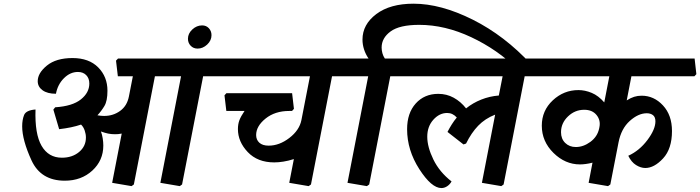

<svg xmlns="http://www.w3.org/2000/svg" viewBox="-20 -960 3716 1019"><path d="M1177.7 -649.4 1187 -566.4 1176.8 -555.2H1058.1L946.3 19L934.1 27.8L831.1 10.3L940.9 -555.2H802.2L690.4 19L678.2 27.8L575.2 10.3L626 -251Q615.2 -249 607.4 -248.3Q599.6 -247.6 590.3 -247.6Q570.8 -247.6 554.2 -251Q537.6 -254.4 515.6 -262.2Q522 -246.1 525.1 -225.8Q528.3 -205.6 528.3 -187.5Q528.3 -108.4 470 -54.7Q411.6 -1 323.7 -1Q196.8 -1 147.2 -108.9Q97.7 -216.8 97.7 -289.6Q97.7 -324.2 107.9 -349.6Q118.2 -375 168.5 -378.9Q164.1 -249 200.7 -186Q237.3 -123 308.6 -123Q363.3 -123 399.7 -153.3Q436 -183.6 436 -230Q436 -248.5 429.4 -267.6Q422.9 -286.6 410.2 -298.8Q385.7 -290.5 356.7 -284.4Q327.6 -278.3 293.9 -274.4L263.2 -378.4L272.9 -390.6Q364.3 -396.5 409.2 -432.4Q454.1 -468.3 454.1 -516.6Q454.1 -544.4 437.5 -561.3Q420.9 -578.1 393.6 -578.1Q352.5 -578.1 319.3 -544.9Q286.1 -511.7 276.9 -462.4Q231.4 -462.4 205.8 -481Q180.2 -499.5 180.2 -529.3Q180.2 -572.3 229 -612.1Q277.8 -651.9 364.7 -651.9Q452.1 -651.9 501.2 -602.3Q550.3 -552.7 550.3 -478.5Q550.3 -424.3 534.2 -397.5Q518.1 -370.6 497.1 -348.1Q506.8 -346.2 515.9 -345.5Q524.9 -344.7 532.7 -344.7Q580.6 -344.7 617.4 -371.3Q654.3 -397.9 664.1 -447.8L685.1 -555.2H605.5L595.7 -638.2L606.4 -649.4Z M977.5 -754.4Q977.5 -782.2 1000.7 -803.7Q1023.9 -825.2 1052.7 -825.2Q1074.7 -825.2 1088.6 -810.1Q1102.5 -794.9 1102.5 -773.4Q1102.5 -745.1 1079.6 -723.6Q1056.6 -702.1 1028.8 -702.1Q1006.3 -702.1 991.9 -717.3Q977.5 -732.4 977.5 -754.4Z M1852.1 -649.4 1861.3 -566.4 1851.1 -555.2H1742.2L1630.4 19L1618.2 27.8L1515.1 10.3L1539.6 -115.7Q1510.3 -106.4 1484.1 -102.3Q1458 -98.1 1435.5 -98.1Q1346.7 -98.1 1294.7 -153.1Q1242.7 -208 1242.7 -274.9Q1242.7 -300.3 1250.2 -321Q1257.8 -341.8 1277.8 -371.1H1181.2L1171.4 -454.1L1181.6 -465.3H1530.3L1540 -382.3L1529.8 -371.1H1514.6Q1439.5 -371.1 1389.4 -330.8Q1339.4 -290.5 1339.4 -243.2Q1339.4 -218.3 1356.4 -202.6Q1373.5 -187 1405.8 -187Q1462.4 -187 1515.6 -227.8Q1568.8 -268.6 1579.6 -322.3L1625 -555.2H1159.2L1149.4 -638.2L1160.2 -649.4Z M2799.3 -618.2 2726.1 -592.8Q2620.6 -696.8 2481.2 -762.5Q2341.8 -828.1 2204.6 -828.1Q2100.6 -828.1 2053 -793.2Q2005.4 -758.3 2005.4 -707.5Q2005.4 -693.4 2009.5 -677.7Q2013.7 -662.1 2022.5 -649.4H2170.9L2180.2 -566.4L2169.9 -555.2H2051.3L1939.5 19L1927.2 27.8L1824.2 10.3L1934.1 -555.2H1833.5L1823.7 -638.2L1834.5 -649.4H1936Q1920.4 -671.9 1912.1 -697.8Q1903.8 -723.6 1903.8 -750Q1903.8 -830.1 1977.1 -885.3Q2050.3 -940.4 2174.8 -940.4Q2319.8 -940.4 2489 -855.7Q2658.2 -771 2799.3 -618.2Z M2874.5 -649.4 2883.8 -566.4 2873.5 -555.2H2764.6L2652.8 19L2640.6 27.8L2537.6 10.3L2607.9 -351.6Q2554.2 -330.6 2517.8 -292.7Q2481.4 -254.9 2453.6 -198.2L2439.9 -193.4L2355 -259.8Q2365.7 -280.8 2377.9 -300Q2390.1 -319.3 2404.3 -336.4Q2393.1 -348.6 2380.6 -354.5Q2368.2 -360.4 2353 -360.4Q2312 -360.4 2279.8 -324.5Q2247.6 -288.6 2247.6 -234.4Q2247.6 -180.2 2280 -113.5Q2312.5 -46.9 2376.5 2.9Q2367.7 19 2353 28.6Q2338.4 38.1 2322.8 38.1Q2270 38.1 2205.3 -62.5Q2140.6 -163.1 2140.6 -274.4Q2140.6 -359.9 2186.5 -410.9Q2232.4 -461.9 2306.2 -461.9Q2350.6 -461.9 2387.9 -441.4Q2425.3 -420.9 2453.6 -384.8Q2490.2 -414.1 2534.4 -431.6Q2578.6 -449.2 2627.4 -453.1L2647.5 -555.2H2152.3L2142.6 -638.2L2153.3 -649.4Z M3161.1 -284.2Q3168.9 -321.3 3146.2 -349.4Q3123.5 -377.4 3080.6 -377.4Q3031.2 -377.4 2994.4 -342Q2957.5 -306.6 2957.5 -258.3Q2957.5 -223.1 2979.7 -201.4Q3002 -179.7 3036.1 -179.7Q3076.2 -179.7 3113.3 -207Q3150.4 -234.4 3159.7 -277.3ZM3666.5 -649.4 3675.8 -566.4 3665.5 -555.2H3331.1L3306.2 -427.2Q3327.1 -440.4 3345.7 -446.3Q3364.3 -452.1 3385.3 -452.1Q3450.7 -452.1 3498.5 -400.6Q3546.4 -349.1 3546.4 -264.6Q3546.4 -170.4 3499.3 -119.4Q3452.1 -68.4 3404.8 -68.4Q3380.9 -68.4 3355.7 -84Q3330.6 -99.6 3314.5 -133.3Q3373.5 -160.2 3416 -216.8Q3458.5 -273.4 3458.5 -315.9Q3458.5 -338.9 3445.6 -348.9Q3432.6 -358.9 3412.6 -358.9Q3367.7 -358.9 3322.3 -318.1Q3276.9 -277.3 3262.7 -204.1L3219.2 19L3207 27.8L3104 10.3L3124.5 -96.7Q3105.5 -91.8 3088.4 -89.6Q3071.3 -87.4 3058.1 -87.4Q2979.5 -87.4 2917.5 -148.4Q2855.5 -209.5 2855.5 -293Q2855.5 -373 2913.8 -427.5Q2972.2 -481.9 3049.8 -481.9Q3085 -481.9 3120.6 -467Q3156.2 -452.1 3187 -416.5L3213.9 -555.2H2856L2846.2 -638.2L2856.9 -649.4Z"/></svg>

Font: Sitara
Style: Bold Italic
Weight: 700
Italic angle: -11°
Designer: Neelakash Kshetrimayum
Foundry: Neelakash Kshetrimayum
Version: Version 1.000;PS Version 1.000;PS 1.0;hotconv 1.;hotconv 1.0